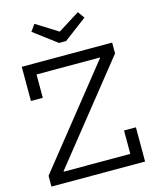

<svg xmlns="http://www.w3.org/2000/svg" viewBox="-141 -1078 939 1170"><g transform="rotate(-15 328.5 -492.5)"><path d="M35.2 -68.4 523.9 -680.3V-702.6L619.5 -683.6L130.7 -71.7V-47.8ZM619.5 -752V-683.6H124.2V-536.2H49.3V-752ZM550.8 -215.8H625.8V0H35.2V-68.4H550.8ZM350.7 -833.7 495.9 -942.8 465.4 -985.1 328.5 -899.2 191.5 -985.1 161.1 -942.8 306.2 -833.7Z"/></g></svg>

Font: Hepta Slab ExtraLight
Style: Regular
Weight: 200
Designer: Michael LaGattuta
Foundry: Michael LaGattuta
Version: Version 1.100